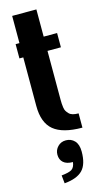

<svg xmlns="http://www.w3.org/2000/svg" viewBox="-134 -676 520 965"><g transform="rotate(-15 126.0 -193.5)"><path d="M233.9 -492.2V-418H164.1V-165Q164.1 -150.9 164.6 -143.6Q165 -136.2 166.7 -123.5Q168.5 -110.8 172.9 -103.8Q177.2 -96.7 184.6 -88.9Q191.9 -81.1 204.3 -77.6Q216.8 -74.2 233.9 -74.2V0Q132.3 0 85.2 -38.8Q38.1 -77.6 38.1 -165V-418H18.1V-492.2H38.1V-633.8H164.1V-492.2ZM136.2 40Q163.6 40 181.4 58.8Q199.2 77.6 199.2 115.2Q199.2 180.7 170.2 210.9Q141.1 241.2 75.2 247.1L70.8 205.1Q110.4 201.2 125 191.4Q139.6 181.6 143.1 154.8Q110.4 154.8 93.8 139.9Q77.1 125 77.1 99.1Q77.1 74.7 94 57.4Q110.8 40 136.2 40Z"/></g></svg>

Font: Margherita Black
Style: Regular
Weight: 900
Designer: James Puckett
Foundry: Dunwich Type Founders
Version: Version 1.008;hotconv 1.0.109;makeotfexe 2.5.65596